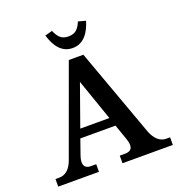

<svg xmlns="http://www.w3.org/2000/svg" viewBox="-156 -1033 1094 1165"><g transform="rotate(-20 391.0 -450.5)"><path d="M645 -129 438 -700H344L136 -129C118 -78 87 -49 46 -49H21V0H284V-49H249C207 -49 195 -79 212 -129L247 -229H474L509 -129C527 -77 516 -49 471 -49H436V0H761V-49H735C696 -49 664 -79 645 -129ZM261 -888 308 -901C327 -859 346 -835 392 -835C439 -835 458 -859 476 -901L524 -888C503 -819 465 -760 392 -760C319 -760 282 -819 261 -888ZM267 -285 362 -552 455 -285Z"/></g></svg>

Font: LT Superior Serif Semibold
Style: Regular
Weight: 600
Designer: Daniel Lyons
Foundry: LyonsType
Version: Version 2.120;FEAKit 1.0